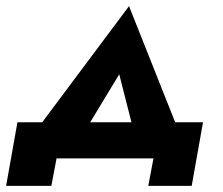

<svg xmlns="http://www.w3.org/2000/svg" viewBox="-27 -518 731 628"><path d="M475 0 458 90H600L637 -118H546L395 -498L111 -118H30L-7 90H141L158 0ZM363 -275 403 -118H268Z"/></svg>

Font: Jost
Style: Bold Italic
Weight: 700
Italic angle: -5°
Version: Version 3.710